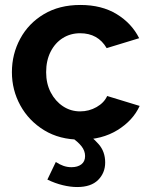

<svg xmlns="http://www.w3.org/2000/svg" viewBox="-20 -553 604 774"><path d="M305 10Q220 10 158 -28Q96 -66 62 -128Q28 -190 28 -262Q28 -335 61.5 -397Q95 -459 157 -496Q219 -533 304 -533Q390 -533 450.5 -496Q511 -459 541 -399L410 -359Q375 -419 303 -419Q264 -419 233 -399.5Q202 -380 184 -344.5Q166 -309 166 -262Q166 -216 184.5 -180.5Q203 -145 234 -124.5Q265 -104 303 -104Q339 -104 369.5 -121.5Q400 -139 412 -166L543 -126Q516 -67 453.5 -28.5Q391 10 305 10ZM291 201Q264 201 233 193.5Q202 186 171 171L205 100Q220 110 235.5 115.5Q251 121 268 121Q293 121 308 109.5Q323 98 323 76Q323 55 308.5 36.5Q294 18 267 0L312 -29Q351 -2 377.5 28Q404 58 404 102Q404 144 375.5 172.5Q347 201 291 201Z"/></svg>

Font: Raleway
Style: Bold
Weight: 700
Designer: Matt McInerney, Pablo Impallari, Rodrigo Fuenzalida
Foundry: Matt McInerney, Pablo Impallari, Rodrigo Fuenzalida
Version: Version 4.026